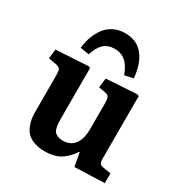

<svg xmlns="http://www.w3.org/2000/svg" viewBox="-183 -921 1021 1073"><g transform="rotate(30 328.0 -384.5)"><path d="M316.9 -783.2Q393.1 -783.2 434.6 -731.2Q476.1 -679.2 483.9 -587.9L428.2 -576.2Q409.7 -628.9 380.6 -653.6Q351.6 -678.2 310.1 -678.2Q266.6 -678.2 240.2 -653.6Q213.9 -628.9 198.2 -579.1L141.1 -587.9Q145.5 -628.4 158.4 -663.1Q171.4 -697.8 192.6 -725.1Q213.9 -752.4 245.8 -767.8Q277.8 -783.2 316.9 -783.2ZM254.9 14.2Q218.3 14.2 190.2 4.6Q162.1 -4.9 145.3 -20Q128.4 -35.2 118.2 -57.6Q107.9 -80.1 104 -103Q100.1 -126 100.1 -153.8V-382.8Q100.1 -413.6 94.2 -424.6Q88.4 -435.5 64.9 -439.9L17.1 -448.2L23.9 -508.8L231 -521L243.2 -516.1V-200.2Q243.2 -175.8 243.9 -163.3Q244.6 -150.9 248 -133.8Q251.5 -116.7 258.8 -108.4Q266.1 -100.1 279.8 -94Q293.5 -87.9 314 -87.9Q360.8 -87.9 387.5 -121.8Q414.1 -155.8 414.1 -221.2V-383.8Q414.1 -414.6 408.4 -426Q402.8 -437.5 380.9 -440.9L340.8 -448.2L348.1 -508.8L544.9 -521L557.1 -516.1V-124Q557.1 -122.6 557.1 -120.1Q557.1 -106 557.6 -99.9Q558.1 -93.8 561 -86.4Q564 -79.1 570.6 -75.9Q577.1 -72.8 588.9 -70.8L636.2 -63V0L443.8 6.8L428.2 -80.1H424.8Q411.1 -59.6 397.5 -44.7Q383.8 -29.8 363.8 -15.4Q343.8 -1 316.2 6.6Q288.6 14.2 254.9 14.2Z"/></g></svg>

Font: Literata Book
Style: Bold
Weight: 700
Designer: Latin by Veronika Burian and Jose Scaglione. Greek by Irene Vlachou. Cyrillic by Vera Evstafieva
Foundry: TypeTogether
Version: Version 2.003;PS 002.003;hotconv 1.0.88;makeotf.lib2.5.64775